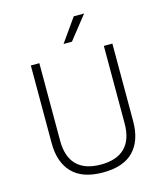

<svg xmlns="http://www.w3.org/2000/svg" viewBox="-142 -1095 1049 1219"><g transform="rotate(-15 383.0 -486.0)"><path d="M115 0ZM115 -248V-758H171V-248Q171 -143 224.5 -89Q278 -35 383 -35Q488 -35 541.5 -89Q595 -143 595 -248V-758H651V-248Q651 -121 584.5 -52Q518 17 383 17Q249 17 182 -52Q115 -121 115 -248ZM459 -989H527L406 -836H351Z"/></g></svg>

Font: Biryani ExtraLight
Style: Regular
Weight: 275
Designer: Dan Reynolds and Mathieu Reguer
Foundry: Dan Reynolds and Mathieu Reguer
Version: Version 1.004; ttfautohint (v1.1) -l 5 -r 5 -G 72 -x 0 -D la